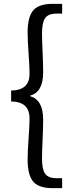

<svg xmlns="http://www.w3.org/2000/svg" viewBox="-20 -811 378 1001"><path d="M255 170Q186 170 156 139Q124 105 124 21Q124 -20 129 -89Q134 -157 134 -194Q134 -281 38 -282V-339Q134 -340 134 -426Q134 -463 129 -532Q124 -601 124 -642Q124 -726 156 -760Q186 -791 255 -791H304V-740H275Q231 -740 215 -716Q199 -693 199 -637Q199 -604 202 -539Q205 -474 205 -434Q205 -331 138 -313V-309Q205 -290 205 -187Q205 -148 202 -83Q199 -17 199 16Q199 72 215 94Q231 118 275 118H304V170Z"/></svg>

Font: `nÑOSR
Style: Regular
Weight: 400
Designer: Ryoko NISHIZUKA ¬âXZm¬º[P (kana & ideographs); Paul D. Hunt (Latin, Greek & Cyrillic); Wenlong ZHANG _ e¬á¬ü¬ô (bopomof
Foundry: Adobe Systems Incorporated
Version: Version 1.00 June 24, 2014, initial release